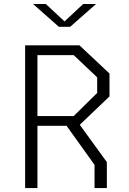

<svg xmlns="http://www.w3.org/2000/svg" viewBox="-20 -962 660 982"><path d="M129.5 -368.5H357L477 -486.5V-566.5L357 -680H129.5V-730H386.5L540 -586V-469L382.5 -318.5H129.5ZM108.5 -730H171.5V0H108.5ZM463.5 -119 299 -348.5H370L526.5 -133V0H463.5ZM281 -825H339L471 -941.5H405.5L310 -852.5L214.5 -941.5H149Z"/></svg>

Font: Monaspace Krypton Var ExLight
Style: Regular
Weight: 200
Designer: Riley Cran and the Lettermatic Team
Version: Version 1.200 (Monaspace Krypton Var)